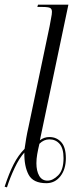

<svg xmlns="http://www.w3.org/2000/svg" viewBox="-42 -780 358 828"><path d="M-22 25Q-3 -33 17 -72Q37 -111 64 -138Q67 -160 71 -183.5Q75 -207 81 -233L172 -667Q175 -686 178.5 -702.5Q182 -719 182 -729Q182 -741 174.5 -745.5Q167 -750 140 -750H119L122 -760H253L130 -175Q148 -189 171 -189Q202 -189 222 -167Q242 -145 242 -98Q242 -50 218.5 -20Q195 10 158 10Q101 10 81.5 -26.5Q62 -63 63 -122Q41 -98 21 -55.5Q1 -13 -12 28ZM163 -1Q186 -1 209 -24Q232 -47 232 -98Q232 -140 215 -159.5Q198 -179 171 -179Q147 -179 128 -160Q122 -135 118.5 -115Q115 -95 115 -76Q115 -43 127 -22Q139 -1 163 -1Z"/></svg>

Font: Noto Serif Display ExtraCondensed Light
Style: Italic
Weight: 300
Width: 2
Italic angle: -12°
Designer: Monotype Design Team
Foundry: Monotype Imaging Inc.
Version: Version 2.009